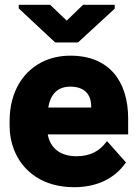

<svg xmlns="http://www.w3.org/2000/svg" viewBox="-20 -770 580 800"><path d="M20 -246C20 -211 26 -178 38 -147C74 -55 159 10 289 10C389 10 459 -30 501 -88L505 -93L426 -182L420 -175C394 -141 356 -119 299 -119C230 -119 189 -154 179 -210H514V-276C514 -431 435 -538 274 -538C235 -538 200 -531 169 -518C78 -479 20 -389 20 -265ZM58 -735 210 -593H305L458 -734V-750H326L258 -684L189 -750H58ZM181 -322C189 -371 215 -409 273 -409C330 -409 360 -379 360 -326V-322Z"/></svg>

Font: Asimov Pro
Style: Blk
Weight: 900
Designer: Google
Version: Version 2.000980; 2014